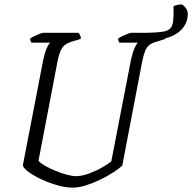

<svg xmlns="http://www.w3.org/2000/svg" viewBox="-20 -853 874 873"><path d="M311 0Q283 0 252.5 -7.5Q222 -15 192.5 -27Q163 -39 139 -52.5Q115 -66 100 -79Q85 -92 84 -102L177 -583Q184 -616 193 -635Q202 -654 208 -659H123Q122 -661 119.5 -665.5Q117 -670 117 -677Q122 -682 134.5 -688Q147 -694 159.5 -699Q172 -704 178 -704H337Q339 -701 343.5 -694Q348 -687 347 -676L304 -663Q275 -654 262.5 -635Q250 -616 242 -576L155 -122Q163 -112 183.5 -100Q204 -88 230.5 -77Q257 -66 282.5 -59Q308 -52 326 -52Q352 -52 384.5 -64Q417 -76 445 -92Q473 -108 486 -119L576 -583Q584 -618 592.5 -636Q601 -654 607 -659H523Q522 -661 519.5 -665.5Q517 -670 517 -677Q524 -683 536.5 -689Q549 -695 561 -699.5Q573 -704 577 -704H722Q724 -700 728 -694.5Q732 -689 732 -676L687 -662Q670 -657 658.5 -648Q647 -639 640 -621.5Q633 -604 626 -571L536 -100Q521 -86 494 -68.5Q467 -51 434.5 -35.5Q402 -20 370 -10Q338 0 311 0ZM691 -675Q682 -675 670 -676.5Q658 -678 650 -682L651 -704Q694 -705 718.5 -708.5Q743 -712 754 -723.5Q765 -735 767.5 -759Q770 -783 769 -825Q782 -830 790.5 -831.5Q799 -833 804 -833Q812 -833 823 -818.5Q834 -804 834 -790Q834 -757 815.5 -731Q797 -705 764.5 -690Q732 -675 691 -675Z"/></svg>

Font: Texturina 12pt Thin
Style: Italic
Weight: 250
Italic angle: -11°
Designer: Guillermo Torres Carreño
Foundry: Omnibus-Type
Version: Version 1.002